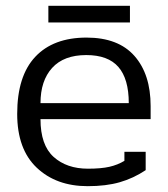

<svg xmlns="http://www.w3.org/2000/svg" viewBox="-20 -624 576 659"><path d="M146 -604H426V-547H146ZM39 -233Q39 -363 101 -429Q163 -495 277 -495Q386 -495 441.5 -432Q497 -369 497 -260V-215H119Q119 -126 164 -85.5Q209 -45 282 -45Q327 -45 355.5 -51.5Q384 -58 407 -72V-103H480V-40Q438 -12 391 1.5Q344 15 281 15Q173 15 106 -48.5Q39 -112 39 -233ZM422 -270Q422 -353 386.5 -394Q351 -435 276 -435Q199 -435 159 -391Q119 -347 119 -270Z"/></svg>

Font: Pridi Light
Style: Regular
Weight: 300
Designer: Katatrad Team
Foundry: CadsonDemak
Version: Version 1.003